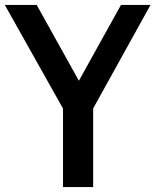

<svg xmlns="http://www.w3.org/2000/svg" viewBox="-44 -760 632 780"><path d="M212 0V-319L-24.5 -740H105L276.5 -432L447.5 -740H567.5L334.5 -319.5V0Z"/></svg>

Font: Encode Sans Condensed Condensed SemiBold
Style: Regular
Weight: 600
Width: 3
Designer: Multiple Designers
Foundry: Impallari Type
Version: Version 3.000; ttfautohint (v1.8.3) -l 8 -r 50 -G 200 -x 14 